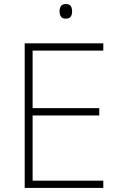

<svg xmlns="http://www.w3.org/2000/svg" viewBox="-20 -928 591 948"><path d="M490 0H102V-714H490V-678H141V-394H470V-358H141V-36H490ZM304 -908Q323 -908 329.5 -898Q336 -888 336 -872Q336 -856 329.5 -846Q323 -836 304 -836Q288 -836 281 -846Q274 -856 274 -872Q274 -888 281 -898Q288 -908 304 -908Z"/></svg>

Font: Noto Sans Gujarati UI ExtraLight
Style: Regular
Weight: 200
Designer: Jelle Bosma - Monotype Design Team, Universal Thirst
Foundry: Monotype Imaging Inc.
Version: Version 2.106; ttfautohint (v1.8.4.7-5d5b)